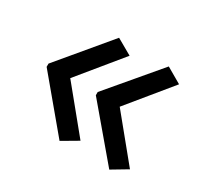

<svg xmlns="http://www.w3.org/2000/svg" viewBox="-97 -598 703 669"><g transform="rotate(30 254.5 -263.5)"><path d="M40 -270V-257L208 -56L271 -93L131 -264L271 -435L208 -471ZM238 -270V-257L408 -56L470 -93L330 -264L470 -435L408 -471Z"/></g></svg>

Font: Noto Sans Hebrew Droid
Style: Bold
Weight: 700
Designer: Monotype Design Team
Foundry: Monotype Imaging Inc.
Version: Version 1.100